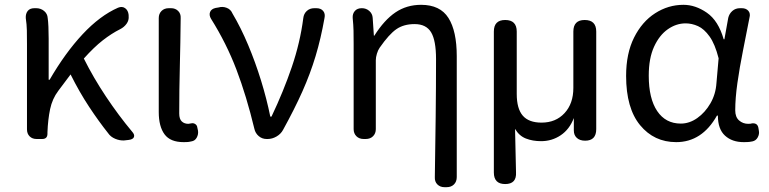

<svg xmlns="http://www.w3.org/2000/svg" viewBox="-20 -577 3192 797"><path d="M495 6Q477 7 458 -1Q439 -9 429 -24Q390 -73 350 -133.5Q310 -194 273 -268L222 -200Q197 -167 188 -124Q179 -81 177 -28V-22Q177 0 155 0H132Q114 0 103 -11Q92 -22 92 -40V-394Q92 -427 91.5 -451Q91 -475 87 -502Q86 -520 95 -531.5Q104 -543 123 -543H130Q149 -543 163 -531.5Q177 -520 178 -502Q180 -489 181 -465.5Q182 -442 182 -416V-246H186Q251 -358 323 -435Q395 -512 470 -545Q487 -552 499.5 -543Q512 -534 514 -515V-511Q516 -493 505.5 -478.5Q495 -464 479 -456Q443 -438 406.5 -409.5Q370 -381 328 -334Q368 -254 420 -176Q472 -98 528 -31Q540 -18 536 -8Q532 2 513 4Z M742 13Q687 13 663 -19.5Q639 -52 639 -112V-502Q639 -520 650.5 -531.5Q662 -543 681 -543H690Q708 -543 719.5 -531.5Q731 -520 730 -502Q729 -399 726.5 -301.5Q724 -204 724 -106Q724 -83 734.5 -73Q745 -63 762 -63L774 -65Q783 -67 790.5 -62Q798 -57 799 -48L802 -34Q804 -19 796.5 -5.5Q789 8 774 10Q770 11 764 12Q758 13 742 13Z M1087 0Q1068 0 1054 -12Q1040 -24 1036 -42Q1003 -179 961.5 -288Q920 -397 856 -499Q847 -514 852 -527Q857 -540 875 -544L887 -546Q904 -551 921 -544.5Q938 -538 945 -521Q980 -462 1010 -390.5Q1040 -319 1063.5 -243Q1087 -167 1102 -93H1107Q1157 -198 1191.5 -299.5Q1226 -401 1239 -502Q1241 -520 1253.5 -531.5Q1266 -543 1285 -543H1293Q1312 -543 1321.5 -531.5Q1331 -520 1327 -502Q1312 -417 1290 -344Q1268 -271 1235.5 -198Q1203 -125 1155 -38Q1146 -21 1128 -10.5Q1110 0 1091 0Z M1825 200Q1807 200 1795.5 188.5Q1784 177 1785 158Q1787 33 1788.5 -91Q1790 -215 1790 -332Q1790 -409 1769.5 -443Q1749 -477 1701 -477Q1656 -477 1625.5 -456Q1595 -435 1556 -379Q1549 -369 1544.5 -354Q1540 -339 1540 -327V-41Q1540 -23 1528.5 -11.5Q1517 0 1498 0H1490Q1471 0 1459.5 -11.5Q1448 -23 1448 -41V-394Q1448 -427 1447.5 -449.5Q1447 -472 1444 -503Q1443 -520 1453 -531.5Q1463 -543 1482 -543Q1500 -543 1513 -531.5Q1526 -520 1527 -503L1532 -429H1534Q1575 -494 1621.5 -525.5Q1668 -557 1728 -557Q1807 -557 1841.5 -502.5Q1876 -448 1876 -344V158Q1876 177 1864.5 188.5Q1853 200 1834 200Z M2077 187Q2030 187 2030 139V-446Q2030 -494 2077 -494Q2125 -494 2125 -446V-187Q2125 -126 2150 -97Q2175 -68 2228 -68Q2287 -68 2323.5 -107.5Q2360 -147 2360 -212V-446Q2360 -494 2407 -494Q2455 -494 2455 -446V-41Q2455 7 2409 7Q2387 7 2374.5 -4.5Q2362 -16 2362 -35V-87Q2344 -40 2307.5 -15.5Q2271 9 2226 9Q2191 9 2163 -2Q2135 -13 2118 -42L2122 138Q2125 187 2077 187Z M2787 13Q2695 13 2637 -57.5Q2579 -128 2579 -262Q2579 -355 2612 -421Q2645 -487 2699.5 -522Q2754 -557 2817 -557Q2867 -557 2914.5 -524Q2962 -491 2984 -414H2987L3003 -503Q3007 -520 3020 -531.5Q3033 -543 3052 -543H3059Q3077 -543 3086.5 -532Q3096 -521 3091 -503Q3078 -436 3064 -366Q3050 -296 3041 -232.5Q3032 -169 3032 -119Q3032 -91 3048 -77Q3064 -63 3086 -63Q3093 -63 3095.5 -63.5Q3098 -64 3102 -65Q3124 -67 3128 -47L3130 -35Q3133 -21 3125.5 -7Q3118 7 3103 10Q3098 11 3091 12Q3084 13 3067 13Q3019 13 2989.5 -14Q2960 -41 2960 -97H2956Q2894 13 2787 13ZM2806 -64Q2842 -64 2874.5 -87Q2907 -110 2929 -148Q2951 -186 2954 -232L2963 -335Q2948 -394 2925.5 -425.5Q2903 -457 2877.5 -468.5Q2852 -480 2826 -480Q2787 -480 2752 -455.5Q2717 -431 2695 -383Q2673 -335 2673 -263Q2673 -168 2708 -116Q2743 -64 2806 -64Z"/></svg>

Font: Chiron GoRound TC
Style: Regular
Weight: 400
Designer: Ryoko NISHIZUKA 西塚涼子 (kana, bopomofo & ideographs); Paul D. Hunt (Latin, Greek & Cyrillic); Sandoll Communications 산돌커뮤니
Foundry: Adobe
Version: Version 1.000;hotconv 1.1.1;makeotfexe 2.6.0